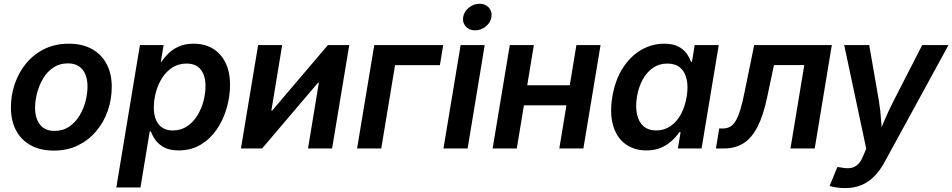

<svg xmlns="http://www.w3.org/2000/svg" viewBox="-20 -777 4985 1005"><path d="M261.7 11.2Q190.9 11.2 140.6 -16.6Q90.3 -44.4 63.7 -95.2Q37.1 -146 37.1 -213.9Q37.1 -279.3 57.9 -339.4Q78.6 -399.4 117.9 -446.5Q157.2 -493.7 213.4 -521Q269.5 -548.3 339.8 -548.3Q410.6 -548.3 460.9 -520.5Q511.2 -492.7 538.1 -442.1Q564.9 -391.6 564.9 -322.8Q564.9 -257.3 544.2 -197.5Q523.4 -137.7 483.9 -90.6Q444.3 -43.5 388.4 -16.1Q332.5 11.2 261.7 11.2ZM266.1 -91.8Q309.6 -91.8 341.8 -113.8Q374 -135.7 395.5 -170.7Q417 -205.6 427.5 -246.3Q438 -287.1 438 -324.7Q438 -360.8 426.8 -387.9Q415.5 -415 392.8 -430.2Q370.1 -445.3 335.4 -445.3Q292 -445.3 259.8 -423.8Q227.5 -402.3 206.3 -367.2Q185.1 -332 174.3 -291.3Q163.6 -250.5 163.6 -212.4Q163.6 -158.7 189 -125.2Q214.4 -91.8 266.1 -91.8Z M588.9 204.1 712.4 -541H836.4L821.8 -453.6H825.2Q839.4 -475.6 861.8 -497.6Q884.3 -519.5 916.7 -533.9Q949.2 -548.3 993.7 -548.3Q1050.3 -548.3 1093 -523.2Q1135.7 -498 1159.9 -449.7Q1184.1 -401.4 1184.1 -332.5Q1184.1 -272.5 1166.7 -211.7Q1149.4 -150.9 1115.5 -100.8Q1081.5 -50.8 1031.5 -20.3Q981.4 10.3 915 10.3Q868.7 10.3 839.1 -5.6Q809.6 -21.5 793.5 -44.4Q777.3 -67.4 770 -88.9H763.7L715.3 204.1ZM884.3 -94.2Q927.2 -94.2 959.5 -116Q991.7 -137.7 1013.2 -172.6Q1034.7 -207.5 1045.2 -248.3Q1055.7 -289.1 1055.7 -326.7Q1055.7 -380.4 1031.2 -412.4Q1006.8 -444.3 956.5 -444.3Q914.6 -444.3 882.3 -423.6Q850.1 -402.8 828.6 -368.9Q807.1 -335 796.1 -294.4Q785.2 -253.9 785.2 -213.4Q785.2 -158.7 810.3 -126.5Q835.4 -94.2 884.3 -94.2Z M1718.3 0H1592.3L1648.9 -343.8H1644.5L1352.1 0H1241.2L1331.1 -541H1457L1400.4 -197.8H1404.3L1696.3 -541H1808.1Z M2299.8 -541 2282.7 -436H2047.9L1975.6 0H1849.1L1939 -541Z M2301.3 0 2391.1 -541H2517.1L2427.7 0ZM2466.8 -618.2Q2436 -618.2 2418 -638.4Q2399.9 -658.7 2404.3 -687.5Q2409.2 -716.8 2434.3 -737.1Q2459.5 -757.3 2489.7 -757.3Q2520.5 -757.3 2538.8 -737.1Q2557.1 -716.8 2552.2 -687.5Q2547.9 -658.7 2522.7 -638.4Q2497.6 -618.2 2466.8 -618.2Z M2995.6 -330.6 2978.5 -225.6H2688.5L2705.6 -330.6ZM2774.4 -541 2685.1 0H2558.6L2648.4 -541ZM3123.5 -541 3033.7 0H2907.7L2997.1 -541Z M3363.8 10.3Q3298.8 10.3 3253.4 -23.2Q3208 -56.6 3189.5 -119.4Q3170.9 -182.1 3185.1 -270Q3200.2 -359.4 3240.2 -421.4Q3280.3 -483.4 3336.7 -515.9Q3393.1 -548.3 3456.5 -548.3Q3502.4 -548.3 3530.5 -533.4Q3558.6 -518.6 3574.2 -496.6Q3589.8 -474.6 3596.7 -453.6H3602.1L3616.2 -541H3742.2L3652.3 0H3528.3L3542.5 -85H3535.6Q3521 -63 3497.8 -41.3Q3474.6 -19.5 3441.7 -4.6Q3408.7 10.3 3363.8 10.3ZM3415 -94.2Q3456.5 -94.2 3489.3 -116.5Q3522 -138.7 3543.7 -178.2Q3565.4 -217.8 3574.2 -270.5Q3583 -323.2 3574.2 -362.3Q3565.4 -401.4 3540 -422.9Q3514.6 -444.3 3473.1 -444.3Q3430.7 -444.3 3397.9 -421.9Q3365.2 -399.4 3344 -360.4Q3322.8 -321.3 3314 -270.5Q3305.7 -219.2 3314.2 -179.2Q3322.8 -139.2 3348.1 -116.7Q3373.5 -94.2 3415 -94.2Z M3727.5 0 3744.6 -104.5H3763.7Q3785.2 -104.5 3801.3 -113.5Q3817.4 -122.6 3830.3 -143.6Q3843.3 -164.6 3854.7 -201.4Q3866.2 -238.3 3877.4 -294.9L3927.7 -541H4334L4244.6 0H4117.7L4189.9 -436.5H4031.2L3995.6 -268.1Q3975.6 -172.9 3945.3 -113.8Q3915 -54.7 3872.1 -27.3Q3829.1 0 3771 0Z M4322.3 196.3 4363.3 97.2 4385.3 100.1Q4411.6 106 4433.1 102.3Q4454.6 98.6 4470.9 83Q4487.3 67.4 4498.5 38.6L4514.2 1.5L4398.9 -541H4529.8L4580.6 -248.5Q4588.9 -197.8 4592 -147Q4595.2 -96.2 4600.1 -43.5H4566.4Q4588.4 -96.2 4609.9 -147.2Q4631.3 -198.2 4657.2 -248.5L4807.1 -541H4944.8L4609.4 72.8Q4586.4 115.2 4556.6 145.5Q4526.9 175.8 4489.3 191.7Q4451.7 207.5 4404.3 207.5Q4379.4 207.5 4357.4 204.1Q4335.4 200.7 4322.3 196.3Z"/></svg>

Font: Inter 17pt SemiBold
Style: Italic
Weight: 600
Italic angle: -9.3988°
Version: Version 4.001;git-66647c0bb